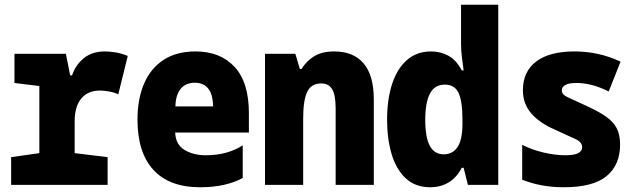

<svg xmlns="http://www.w3.org/2000/svg" viewBox="-20 -780 2690 810"><path d="M27 0V-117L146 -134V-417L41 -430V-553H258L276 -462H284Q298 -505 333 -534Q368 -563 423 -563Q439 -563 464 -559.5Q489 -556 519 -544L479 -382Q463 -390 440.5 -394Q418 -398 402 -398Q351 -398 323 -364.5Q295 -331 295 -268V-134L434 -117V0Z M825 10Q694 10 627 -63.5Q560 -137 560 -275Q560 -362 587.5 -426.5Q615 -491 669.5 -527Q724 -563 805 -563Q909 -563 969.5 -498Q1030 -433 1030 -302V-221H719Q721 -170 758.5 -147.5Q796 -125 847 -125Q895 -125 934.5 -136Q974 -147 1004 -167V-29Q969 -10 924 0Q879 10 825 10ZM879 -331Q878 -383 858 -407Q838 -431 802 -431Q763 -431 742 -405Q721 -379 720 -331Z M1098 0V-553H1226L1245 -489H1252Q1273 -523 1306 -543Q1339 -563 1390 -563Q1471 -563 1514 -512.5Q1557 -462 1557 -360V0H1396V-322Q1396 -380 1381 -404Q1366 -428 1336 -428Q1293 -428 1276 -392.5Q1259 -357 1259 -280V0Z M1795 10Q1732 10 1691.5 -28Q1651 -66 1632 -130.5Q1613 -195 1613 -275Q1613 -360 1634 -425Q1655 -490 1696.5 -526.5Q1738 -563 1799 -563Q1838 -563 1871.5 -545Q1905 -527 1928 -483H1936Q1932 -511 1928.5 -539.5Q1925 -568 1925 -597V-760H2082V0H1954L1936 -72H1928Q1906 -30 1872 -10Q1838 10 1795 10ZM1852 -129Q1890 -129 1910.5 -160Q1931 -191 1931 -259V-274Q1931 -353 1914.5 -388Q1898 -423 1857 -423Q1813 -423 1793.5 -384.5Q1774 -346 1774 -275Q1774 -200 1793.5 -164.5Q1813 -129 1852 -129Z M2358 10Q2262 10 2183 -22V-169Q2224 -148 2273.5 -136.5Q2323 -125 2365 -125Q2403 -125 2419.5 -134Q2436 -143 2436 -159Q2436 -180 2408.5 -193Q2381 -206 2319 -234Q2255 -262 2220.5 -302.5Q2186 -343 2186 -399Q2186 -478 2242 -520.5Q2298 -563 2404 -563Q2453 -563 2500.5 -553Q2548 -543 2598 -520L2548 -394Q2508 -414 2474.5 -422Q2441 -430 2413 -430Q2380 -430 2365 -421.5Q2350 -413 2350 -399Q2350 -381 2375.5 -369.5Q2401 -358 2455 -333Q2505 -310 2536 -288.5Q2567 -267 2581.5 -239.5Q2596 -212 2596 -170Q2596 -84 2539 -37Q2482 10 2358 10Z"/></svg>

Font: Noto Sans Mono Condensed Black
Style: Regular
Weight: 900
Width: 3
Designer: Monotype Design Team
Foundry: Monotype Imaging Inc.
Version: Version 2.014